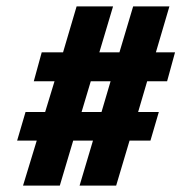

<svg xmlns="http://www.w3.org/2000/svg" viewBox="-20 -646 602 602"><path d="M528.8 -481.9 503.9 -391.1H441.4L413.1 -294.9H478L451.7 -205.1H386.2L344.2 -64H229.5L271.5 -205.1H209.5L167.5 -64H52.2L95.2 -205.1H33.7L60.1 -294.9H121.6L150.9 -391.1H85.9L110.8 -481.9H177.7L220.2 -626H334.5L291.5 -481.9H354.5L397.5 -626H511.2L468.8 -481.9ZM326.7 -391.1H264.6L235.8 -294.9H298.3Z"/></svg>

Font: Aclonica
Style: Regular
Weight: 400
Designer: Astigmatic (AOETI)
Foundry: Astigmatic (AOETI)
Version: Version 1.000